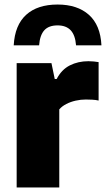

<svg xmlns="http://www.w3.org/2000/svg" viewBox="-20 -827 468 847"><path d="M53.5 0V-548.5H207L221.5 -478.5H230Q251.5 -520 288 -538.5Q324.5 -557 370 -557Q382 -557 394 -555.8Q406 -554.5 415 -553V-383.5Q402 -386.5 386.8 -387.2Q371.5 -388 358.5 -388Q336 -388 313.8 -383Q291.5 -378 272.5 -368.2Q253.5 -358.5 241.5 -344.5V0ZM40.5 -627Q45.5 -716.5 95.5 -761.8Q145.5 -807 234 -807Q321 -807 372 -761.8Q423 -716.5 427.5 -627H315.5Q312 -672 291.8 -693.5Q271.5 -715 234 -715Q195 -715 175.5 -693.5Q156 -672 152.5 -627Z"/></svg>

Font: Encode Sans Condensed Thin ExtraBold
Style: Regular
Weight: 800
Version: Version 3.002